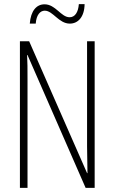

<svg xmlns="http://www.w3.org/2000/svg" viewBox="-20 -915 557 935"><path d="M125 -800H154C157 -843 176 -863 198 -863C238 -863 266 -800 320 -800C359 -800 391 -831 392 -895H364C361 -855 345 -831 319 -831C277 -831 251 -894 197 -894C158 -894 130 -863 125 -800ZM441 0V-714H404V-202C404 -172 405 -120 406 -72H404L122 -714H77V0H114V-526C114 -579 114 -615 112 -647H114L397 0Z"/></svg>

Font: Noto Sans Sinhala UI ExtraCondensed ExtraLight
Style: Regular
Weight: 200
Width: 2
Designer: Jelle Bosma - Monotype Design Team
Foundry: Monotype Imaging Inc.
Version: Version 2.006